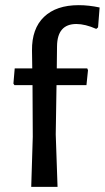

<svg xmlns="http://www.w3.org/2000/svg" viewBox="-20 -724 406 744"><path d="M318 -459 321 -452 315 -394H199L196 -203L203 0H101L107 -194L106 -394H36L32 -400L37 -459H105L104 -528Q103 -613 150.5 -658.5Q198 -704 285 -704Q324 -704 366 -695L360 -618L353 -612Q310 -631 276 -631Q202 -631 201 -545L200 -459Z"/></svg>

Font: Alegreya Sans Medium
Style: Regular
Weight: 500
Designer: Juan Pablo del Peral
Foundry: Huerta Tipografica
Version: Version 2.007